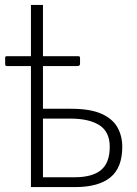

<svg xmlns="http://www.w3.org/2000/svg" viewBox="-20 -762 558 782"><path d="M106 0V-742H155V-319H269Q348 -319 393.5 -298.5Q439 -278 458.5 -243Q478 -208 478 -164Q478 -79 429.5 -39.5Q381 0 286 0ZM155 -40H283Q356 -40 391.5 -69.5Q427 -99 427 -164Q427 -225 385 -252Q343 -279 266 -279H155ZM306 -526V-502Q306 -493 295 -493H9Q4 -493 2.5 -495Q1 -497 1 -502V-525Q1 -533 6 -533H300Q306 -533 306 -526Z"/></svg>

Font: Libre Franklin ExtraLight
Style: Regular
Weight: 250
Designer: Pablo Impallari, Rodrigo Fuenzalida, Nhung Nguyen
Foundry: Impallari Type
Version: Version 3.000